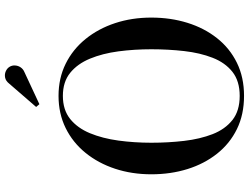

<svg xmlns="http://www.w3.org/2000/svg" viewBox="-138 -885 1033 797"><g transform="rotate(-90 378.5 -486.5)"><path d="M379 10Q301.5 10 241.2 -19.5Q181 -49 139 -102Q97 -155 75.2 -224.8Q53.5 -294.5 53.5 -375Q53.5 -455.5 76.5 -525.2Q99.5 -595 142.5 -648Q185.5 -701 245.5 -730.5Q305.5 -760 379 -760Q452.5 -760 512.2 -730.5Q572 -701 615 -648Q658 -595 681 -525.2Q704 -455.5 704 -375Q704 -294.5 682.2 -224.8Q660.5 -155 618.5 -102Q576.5 -49 516.2 -19.5Q456 10 379 10ZM379 -8Q440.5 -8 478.8 -38.2Q517 -68.5 537.2 -120.5Q557.5 -172.5 565 -238.5Q572.5 -304.5 572.5 -375Q572.5 -445.5 563.8 -511.5Q555 -577.5 533.5 -629.5Q512 -681.5 474.5 -711.8Q437 -742 379 -742Q321 -742 283.2 -711.8Q245.5 -681.5 224 -629.5Q202.5 -577.5 193.5 -511.5Q184.5 -445.5 184.5 -375Q184.5 -304.5 192.2 -238.5Q200 -172.5 220.2 -120.5Q240.5 -68.5 278.8 -38.2Q317 -8 379 -8ZM344.5 -839.5 333 -853 430 -965Q441 -979 455 -981.8Q469 -984.5 481.2 -979Q493.5 -973.5 499.5 -963.5Q506 -953.5 505.2 -940.5Q504.5 -927.5 497.2 -917Q490 -906.5 477.5 -901.5Z"/></g></svg>

Font: Bodoni Moda 11pt Medium
Style: Regular
Weight: 500
Designer: Owen Earl
Foundry: indestructible type
Version: Version 2.004